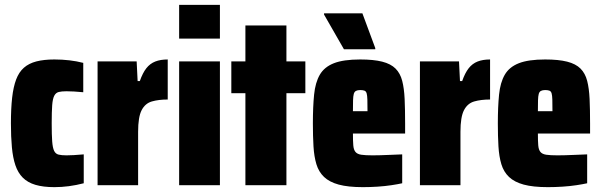

<svg xmlns="http://www.w3.org/2000/svg" viewBox="-20 -763 2477 791"><path d="M204 8Q158 8 126 -1.5Q94 -11 74 -31Q54 -51 43.5 -82Q33 -113 29 -156Q25 -199 25 -255Q25 -316 30 -360.5Q35 -405 46.5 -435.5Q58 -466 78.5 -484Q99 -502 130 -510Q161 -518 204 -518Q236 -518 266 -514.5Q296 -511 323 -504V-383Q303 -385 285.5 -386Q268 -387 254 -387Q234 -387 222 -384Q210 -381 203.5 -368.5Q197 -356 195 -329.5Q193 -303 193 -255Q193 -207 195 -180.5Q197 -154 203 -141.5Q209 -129 221.5 -126Q234 -123 254 -123Q267 -123 284.5 -124Q302 -125 325 -127V-8Q294 0 264 4Q234 8 204 8Z M382 0V-510H543L547 -429H556Q568 -463 583 -482Q598 -501 619.5 -509.5Q641 -518 671 -518V-353Q633 -353 605.5 -345Q578 -337 563.5 -309Q549 -281 549 -220V0Z M718 -604V-743H886V-604ZM718 0V-510H886V0Z M991 0V-379H933V-510H991V-658H1160V-510H1238V-379H1160V0Z M1475 8Q1414 8 1375.5 -2.5Q1337 -13 1315 -34Q1293 -55 1283.5 -86.5Q1274 -118 1271.5 -160Q1269 -202 1269 -254Q1269 -323 1274 -373Q1279 -423 1297.5 -455Q1316 -487 1355.5 -502.5Q1395 -518 1464 -518Q1519 -518 1554.5 -509Q1590 -500 1609.5 -480.5Q1629 -461 1637 -430Q1645 -399 1647 -355.5Q1649 -312 1649 -254V-213H1434Q1434 -182 1435.5 -164Q1437 -146 1444.5 -137Q1452 -128 1468.5 -125.5Q1485 -123 1515 -123Q1529 -123 1546.5 -123.5Q1564 -124 1587 -125Q1610 -126 1637 -127V-8Q1619 -4 1592.5 0Q1566 4 1535.5 6Q1505 8 1475 8ZM1494 -296V-305Q1494 -335 1493.5 -352.5Q1493 -370 1490.5 -378.5Q1488 -387 1481.5 -389.5Q1475 -392 1464 -392Q1453 -392 1446.5 -388.5Q1440 -385 1437.5 -376Q1435 -367 1434.5 -349.5Q1434 -332 1434 -305H1501ZM1397 -560 1315 -703V-708H1473L1526 -565V-560Z M1710 0V-510H1871L1875 -429H1884Q1896 -463 1911 -482Q1926 -501 1947.5 -509.5Q1969 -518 1999 -518V-353Q1961 -353 1933.5 -345Q1906 -337 1891.5 -309Q1877 -281 1877 -220V0Z M2237 8Q2176 8 2137.5 -2.5Q2099 -13 2077 -34Q2055 -55 2045.5 -86.5Q2036 -118 2033.5 -160Q2031 -202 2031 -254Q2031 -323 2036 -373Q2041 -423 2059.5 -455Q2078 -487 2117.5 -502.5Q2157 -518 2226 -518Q2281 -518 2316.5 -509Q2352 -500 2371.5 -480.5Q2391 -461 2399 -430Q2407 -399 2409 -355.5Q2411 -312 2411 -254V-213H2196Q2196 -182 2197.5 -164Q2199 -146 2206.5 -137Q2214 -128 2230.5 -125.5Q2247 -123 2277 -123Q2291 -123 2308.5 -123.5Q2326 -124 2349 -125Q2372 -126 2399 -127V-8Q2381 -4 2354.5 0Q2328 4 2297.5 6Q2267 8 2237 8ZM2256 -296V-305Q2256 -335 2255.5 -352.5Q2255 -370 2252.5 -378.5Q2250 -387 2243.5 -389.5Q2237 -392 2226 -392Q2215 -392 2208.5 -388.5Q2202 -385 2199.5 -376Q2197 -367 2196.5 -349.5Q2196 -332 2196 -305H2263Z"/></svg>

Font: Saira Condensed Black
Style: Regular
Weight: 900
Width: 3
Designer: Hector Gatti with collaboration of the Omnibus-Type team
Foundry: Omnibus-Type
Version: Version 1.101